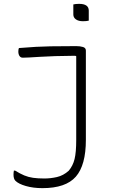

<svg xmlns="http://www.w3.org/2000/svg" viewBox="-20 -775 640 995"><path d="M375 -536Q395 -536 410 -531.5Q425 -527 425 -513V-50Q425 81 373 140.5Q321 200 200 200Q152 200 114 189Q76 178 60 162Q50 152 50 130Q50 119 52 109H58Q84 125 105.5 134Q127 143 151.5 146.5Q176 150 210 150Q242 150 275 142.5Q308 135 336 110Q358 84 366.5 49Q375 14 375 -50V-484L369 -486Q254 -485 186.5 -480.5Q119 -476 98 -476Q87 -476 81 -485Q75 -494 75 -508Q75 -519 78 -526Q172 -534 242.5 -535Q313 -536 375 -536ZM360 -752Q372 -755 390 -755Q440 -755 440 -720V-668Q428 -665 410 -665Q387 -665 373.5 -674.5Q360 -684 360 -700Z"/></svg>

Font: Recursive Mn Csl St Lt
Style: Regular
Weight: 300
Monospace: yes
Version: Version 1.079;hotconv 1.0.112;makeotfexe 2.5.65598; ttfautoh